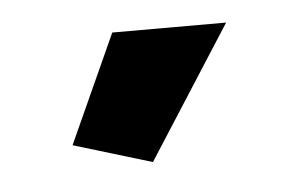

<svg xmlns="http://www.w3.org/2000/svg" viewBox="-28 -763 310 210"><g transform="rotate(-5 127.5 -657.5)"><path d="M226 -730 133 -585 47 -611 101 -730Z"/></g></svg>

Font: Raleway
Style: Bold
Weight: 700
Designer: Matt McInerney, Pablo Impallari, Rodrigo Fuenzalida
Foundry: Matt McInerney, Pablo Impallari, Rodrigo Fuenzalida
Version: Version 3.000